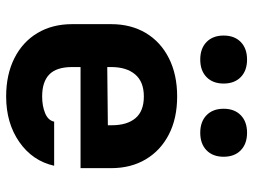

<svg xmlns="http://www.w3.org/2000/svg" viewBox="-122 -712 843 640"><g transform="rotate(90 300.0 -391.5)"><path d="M301 10Q228 10 173.5 -17.5Q119 -45 89.5 -94.5Q60 -144 60 -210V-340Q60 -406 89.5 -455.5Q119 -505 173.5 -532.5Q228 -560 301 -560Q374 -560 427.5 -532.5Q481 -505 510.5 -455.5Q540 -406 540 -340V-238H203V-210Q203 -158 227.5 -134Q252 -110 301 -110Q333 -110 357 -120Q381 -130 385 -150H532Q516 -78 453 -34Q390 10 301 10ZM203 -340V-327L397 -329V-342Q397 -393 373.5 -421Q350 -449 301 -449Q252 -449 227.5 -420Q203 -391 203 -340ZM422 -637Q385 -637 363.5 -658Q342 -679 342 -715Q342 -751 363.5 -772Q385 -793 422 -793Q459 -793 480.5 -772Q502 -751 502 -715Q502 -679 480.5 -658Q459 -637 422 -637ZM178 -637Q141 -637 119.5 -658Q98 -679 98 -715Q98 -751 119.5 -772Q141 -793 178 -793Q215 -793 236.5 -772Q258 -751 258 -715Q258 -679 236.5 -658Q215 -637 178 -637Z"/></g></svg>

Font: JetBrains Mono NL ExtraBold
Style: Regular
Weight: 800
Designer: Philipp Nurullin, Konstantin Bulenkov
Foundry: JetBrains
Version: Version 2.304; ttfautohint (v1.8.4.7-5d5b)